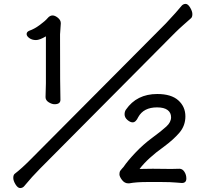

<svg xmlns="http://www.w3.org/2000/svg" viewBox="-20 -869 1040 982"><path d="M258.8 -335.9Q245.6 -335.9 229.2 -345.9Q212.9 -356 212.9 -372.1L214.8 -442.9V-683.1Q182.6 -664.1 164.1 -664.1Q144 -664.1 130.1 -674.1Q116.2 -684.1 116.2 -694.8Q116.2 -706.1 129.9 -711.9Q155.8 -720.7 183.8 -741.5Q211.9 -762.2 223.4 -776.1Q234.9 -790 249 -790Q261.2 -790 276.1 -778.1Q291 -766.1 291 -750L287.1 -692.9Q287.1 -401.9 289.1 -357.9Q288.6 -335.9 258.8 -335.9ZM83 92.8Q70.8 92.8 59.3 74Q47.9 55.2 47.9 41Q47.9 25.9 55.2 20Q90.3 -6.8 137.2 -54.2L828.1 -749Q887.2 -812 909.2 -839.8Q917 -848.6 929.2 -849.1Q941.4 -849.1 952.6 -830.1Q963.9 -811 963.9 -796.9Q963.9 -781.7 957 -775.9Q939 -759.8 917 -740.5Q895 -721.2 875 -701.2L184.1 -5.9Q145 33.2 102.1 85Q94.2 92.8 83 92.8ZM640.1 68.8H636.2Q617.2 68.8 604 51.5Q590.8 34.2 590.8 22Q590.8 10.7 595.5 3.9Q600.1 -2.9 604.5 -7.1Q608.9 -11.2 611.8 -15.1Q630.9 -43.9 671.4 -86.9Q711.9 -129.9 759 -164.6Q806.2 -199.2 830.6 -221.7Q855 -244.1 855 -269Q855 -293 836.9 -306.4Q818.8 -319.8 783.2 -319.8Q714.4 -319.8 687 -270Q674.8 -243.2 658.2 -243.2Q646 -243.2 631.6 -255.6Q617.2 -268.1 617.2 -284.2Q617.2 -298.3 624 -308.1Q679.2 -388.2 784.2 -388.2Q856 -388.2 892.1 -355.7Q928.2 -323.2 928.2 -273.9Q928.2 -226.1 897.7 -190.4Q867.2 -154.8 818.8 -119.1Q735.8 -60.1 693.8 -4.9Q720.7 -5.9 761.2 -5.9L856 -4.9L897.9 -5.9Q913.1 -5.9 923.1 9.5Q933.1 24.9 933.1 43.9Q933.1 66.9 910.2 66.9Q904.3 66.9 878.2 64.5Q852.1 62 809.1 62H729Q677.2 62 640.1 68.8Z"/></svg>

Font: LXGW WenKai Screen R
Style: Regular
Weight: 400
Designer: Fontworks Inc.
Version: Version 1.235;May 31, 2022